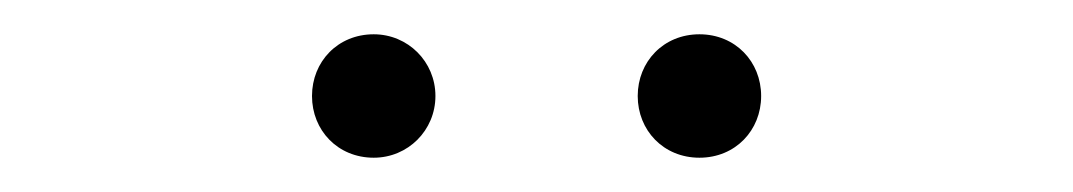

<svg xmlns="http://www.w3.org/2000/svg" viewBox="-20 -754 626 112"><path d="M198 -662C218 -662 234 -678 234 -698C234 -718 218 -734 198 -734C177 -734 162 -718 162 -698C162 -678 177 -662 198 -662ZM388 -662C409 -662 424 -678 424 -698C424 -718 409 -734 388 -734C367 -734 352 -718 352 -698C352 -678 367 -662 388 -662Z"/></svg>

Font: Noto Sans CJK JP Thin
Style: Regular
Weight: 250
Designer: Ryoko NISHIZUKA (kana & ideographs); Paul D. Hunt (Latin, Greek & Cyrillic); Wenlong ZHANG (bopomofo); Sandoll Communica
Foundry: Adobe Systems Incorporated
Version: Version 1.004;PS 1.004;hotconv 1.0.82;makeotf.lib2.5.63406